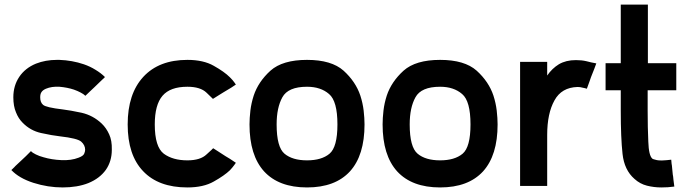

<svg xmlns="http://www.w3.org/2000/svg" viewBox="-20 -824 3053 851"><path d="M258.8 -338.9Q291 -335 341.8 -324.2Q392.6 -312.5 430.7 -276.4Q451.2 -256.8 463.9 -228.5Q476.6 -201.2 475.6 -161.1Q475.6 -160.2 475.6 -160.2Q475.6 -109.4 449.2 -71.3Q421.9 -33.2 372.1 -12.7Q347.7 -2.9 318.4 2Q289.1 6.8 257.8 6.8Q192.4 6.8 127.9 -13.7Q64.5 -34.2 30.3 -70.3Q47.9 -86.9 47.9 -87.9Q48.8 -87.9 77.1 -115.2Q85 -123 94.7 -131.8Q104.5 -141.6 117.2 -154.3Q124 -146.5 138.7 -139.6Q154.3 -131.8 172.9 -127Q209 -116.2 252 -114.3Q295.9 -112.3 328.1 -125Q349.6 -132.8 353.5 -143.6Q357.4 -153.3 357.4 -160.2Q357.4 -180.7 339.8 -196.3Q323.2 -210.9 246.1 -219.7Q210.9 -223.6 162.1 -234.4Q114.3 -245.1 80.1 -280.3Q61.5 -298.8 50.8 -326.2Q39.1 -353.5 39.1 -392.6Q39.1 -444.3 65.4 -483.4Q91.8 -522.5 139.6 -542Q181.6 -558.6 232.4 -558.6Q237.3 -558.6 243.2 -558.6Q299.8 -556.6 351.6 -539.1Q379.9 -529.3 403.3 -514.6Q427.7 -500 445.3 -482.4Q427.7 -465.8 426.8 -464.8Q425.8 -463.9 397.5 -436.5Q390.6 -429.7 380.9 -420.9Q371.1 -411.1 358.4 -399.4Q350.6 -407.2 336.9 -414.1Q324.2 -420.9 307.6 -426.8Q278.3 -436.5 243.2 -439.5Q209 -441.4 183.6 -430.7Q169.9 -424.8 164.1 -416Q158.2 -408.2 158.2 -392.6Q158.2 -370.1 170.9 -359.4Q183.6 -347.7 258.8 -338.9Z M810.5 -113.3Q868.2 -113.3 895.5 -139.6Q923.8 -165 924.8 -167Q945.3 -154.3 946.3 -153.3Q946.3 -153.3 979.5 -131.8Q988.3 -127 999 -120.1Q1010.7 -112.3 1025.4 -102.5Q1025.4 -101.6 1018.6 -92.8Q1011.7 -83 999 -69.3Q974.6 -45.9 927.7 -19.5Q881.8 6.8 810.5 6.8Q682.6 6.8 614.3 -65.4Q545.9 -136.7 545.9 -272.5Q545.9 -408.2 615.2 -483.4Q684.6 -558.6 810.5 -558.6Q881.8 -558.6 927.7 -532.2Q974.6 -505.9 999 -481.4Q1011.7 -468.8 1018.6 -459Q1025.4 -450.2 1025.4 -449.2Q1005.9 -436.5 1004.9 -435.5Q1003.9 -435.5 970.7 -415Q961.9 -409.2 950.2 -402.3Q939.5 -395.5 923.8 -385.7Q922.9 -386.7 895.5 -413.1Q868.2 -439.5 810.5 -439.5Q734.4 -439.5 700.2 -399.4Q666 -359.4 666 -272.5Q666 -172.9 706.1 -142.6Q746.1 -113.3 810.5 -113.3Z M1340.8 -558.6Q1449.2 -558.6 1502.9 -510.7Q1556.6 -461.9 1577.1 -400.4Q1587.9 -367.2 1591.8 -334Q1595.7 -299.8 1595.7 -272.5Q1595.7 -135.7 1531.2 -64.5Q1465.8 6.8 1340.8 6.8Q1215.8 6.8 1150.4 -64.5Q1085.9 -135.7 1085.9 -272.5Q1085.9 -299.8 1089.8 -334Q1093.8 -367.2 1104.5 -400.4Q1125 -461.9 1178.7 -510.7Q1232.4 -558.6 1340.8 -558.6ZM1340.8 -113.3Q1405.3 -113.3 1440.4 -142.6Q1475.6 -171.9 1475.6 -272.5Q1475.6 -376 1438.5 -407.2Q1401.4 -439.5 1340.8 -439.5Q1256.8 -439.5 1231.4 -392.6Q1206.1 -346.7 1206.1 -272.5Q1206.1 -171.9 1241.2 -142.6Q1276.4 -113.3 1340.8 -113.3Z M1930.7 -558.6Q2039.1 -558.6 2092.8 -510.7Q2146.5 -461.9 2167 -400.4Q2177.7 -367.2 2181.6 -334Q2185.5 -299.8 2185.5 -272.5Q2185.5 -135.7 2121.1 -64.5Q2055.7 6.8 1930.7 6.8Q1805.7 6.8 1740.2 -64.5Q1675.8 -135.7 1675.8 -272.5Q1675.8 -299.8 1679.7 -334Q1683.6 -367.2 1694.3 -400.4Q1714.8 -461.9 1768.6 -510.7Q1822.3 -558.6 1930.7 -558.6ZM1930.7 -113.3Q1995.1 -113.3 2030.3 -142.6Q2065.4 -171.9 2065.4 -272.5Q2065.4 -376 2028.3 -407.2Q1991.2 -439.5 1930.7 -439.5Q1846.7 -439.5 1821.3 -392.6Q1795.9 -346.7 1795.9 -272.5Q1795.9 -171.9 1831.1 -142.6Q1866.2 -113.3 1930.7 -113.3Z M2623 -543Q2614.3 -520.5 2614.3 -519.5Q2613.3 -518.6 2599.6 -482.4Q2596.7 -472.7 2591.8 -460Q2586.9 -448.2 2581.1 -430.7Q2572.3 -433.6 2561.5 -435.5Q2551.8 -438.5 2540 -438.5Q2468.8 -436.5 2437.5 -378.9Q2405.3 -321.3 2405.3 -225.6Q2405.3 -150.4 2405.3 0Q2365.2 0 2285.2 0Q2285.2 -91.8 2285.2 -276.4Q2285.2 -367.2 2285.2 -549.8Q2325.2 -549.8 2405.3 -549.8Q2405.3 -535.2 2405.3 -535.2Q2405.3 -535.2 2405.3 -489.3Q2426.8 -520.5 2457 -539.1Q2488.3 -557.6 2532.2 -557.6Q2533.2 -557.6 2533.2 -557.6Q2533.2 -557.6 2533.2 -557.6Q2558.6 -557.6 2579.1 -552.7Q2600.6 -546.9 2623 -543Z M2977.5 -423.8Q2935.5 -423.8 2850.6 -423.8Q2850.6 -406.2 2850.6 -405.3Q2850.6 -404.3 2850.6 -374Q2850.6 -367.2 2850.6 -356.4Q2850.6 -346.7 2850.6 -333Q2850.6 -257.8 2853.5 -196.3Q2855.5 -134.8 2871.1 -121.1Q2874 -118.2 2891.6 -114.3Q2908.2 -110.4 2955.1 -116.2Q2957 -91.8 2958 -90.8Q2958 -89.8 2961.9 -50.8Q2963.9 -42 2964.8 -28.3Q2966.8 -14.6 2968.8 2.9Q2954.1 4.9 2940.4 5.9Q2925.8 6.8 2911.1 6.8Q2878.9 6.8 2847.7 -1Q2816.4 -8.8 2792 -31.2Q2747.1 -70.3 2739.3 -141.6Q2731.4 -212.9 2731.4 -333Q2731.4 -363.3 2731.4 -423.8Q2709 -423.8 2664.1 -423.8Q2664.1 -444.3 2664.1 -485.4Q2664.1 -504.9 2664.1 -543.9Q2686.5 -543.9 2731.4 -543.9Q2731.4 -630.9 2731.4 -803.7Q2771.5 -803.7 2851.6 -803.7Q2851.6 -717.8 2851.6 -543.9Q2893.6 -543.9 2977.5 -543.9Q2977.5 -503.9 2977.5 -423.8Z"/></svg>

Font: Seiden_Sans_Regular
Style: Regular
Weight: 400
Designer: Kevin Beronilla
Version: Version 1.0